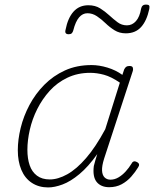

<svg xmlns="http://www.w3.org/2000/svg" viewBox="-20 -804 675 841"><path d="M191 17Q150 17 119.5 -3Q89 -23 73.5 -60Q58 -97 58 -146Q58 -192 70.5 -243.5Q83 -295 109 -344Q135 -393 174 -432.5Q213 -472 264.5 -495.5Q316 -519 381 -519Q414 -519 450.5 -508Q487 -497 516 -476L524 -500Q528 -508 533 -511.5Q538 -515 547 -515Q559 -515 561.5 -508.5Q564 -502 562 -494L436 -109Q426 -77 427 -57Q428 -37 438 -27Q448 -17 464 -17Q482 -17 499 -27Q516 -37 530.5 -53Q545 -69 556 -87Q559 -94 565 -96.5Q571 -99 580 -94Q588 -90 589 -84Q590 -78 585 -71Q573 -51 555 -30.5Q537 -10 513 3Q489 16 458 16Q440 16 426 10Q412 4 403 -7.5Q394 -19 391 -36.5Q388 -54 391 -77Q394 -90 398 -103Q402 -116 406 -129Q367 -74 328 -41.5Q289 -9 254 4Q219 17 191 17ZM100 -148Q100 -109 110 -80Q120 -51 142 -34.5Q164 -18 198 -18Q234 -18 274.5 -40.5Q315 -63 357 -111.5Q399 -160 441 -238L505 -442Q467 -468 435.5 -476.5Q404 -485 375 -485Q320 -485 275 -463.5Q230 -442 197.5 -406Q165 -370 143 -326Q121 -282 110.5 -235.5Q100 -189 100 -148ZM281 -654Q262 -654 267 -673Q277 -725 302 -753Q327 -781 367 -781Q397 -781 418.5 -767.5Q440 -754 458.5 -737Q477 -720 495 -706.5Q513 -693 536 -693Q559 -693 575.5 -711.5Q592 -730 598 -766Q602 -784 619 -784Q630 -784 633 -780Q636 -776 634 -765Q623 -713 598 -685.5Q573 -658 531 -658Q503 -658 481.5 -671.5Q460 -685 442 -702.5Q424 -720 404.5 -733Q385 -746 363 -746Q342 -746 326.5 -728Q311 -710 301 -671Q299 -663 294.5 -658.5Q290 -654 281 -654Z"/></svg>

Font: Playwrite BE VLG Thin
Style: Regular
Weight: 250
Designer: Veronika Burian, José Scaglione
Foundry: TypeTogether
Version: Version 1.002